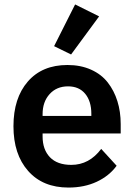

<svg xmlns="http://www.w3.org/2000/svg" viewBox="-20 -824 598 856"><path d="M296.9 -581.1 221.2 -618.2 314.9 -804.2 421.9 -751ZM285.2 12.2Q170.9 12.2 105.5 -61.8Q40 -135.7 40 -261.2Q40 -386.7 104 -460.4Q168 -534.2 280.8 -534.2Q339.8 -534.2 386 -513.4Q432.1 -492.7 460.4 -456.3Q488.8 -419.9 503.4 -373Q518.1 -326.2 518.1 -271V-229H169.9V-215.8Q169.9 -157.2 202.6 -123Q235.4 -88.9 297.9 -88.9Q377.9 -88.9 431.2 -160.2L500 -85Q466.8 -39.6 411.4 -13.7Q356 12.2 285.2 12.2ZM169.9 -307.1H387.2V-316.9Q387.2 -372.6 359.9 -405.8Q332.5 -439 283.2 -439Q232.4 -439 201.2 -404.5Q169.9 -370.1 169.9 -314.9Z"/></svg>

Font: Anuphan SemiBold
Style: Bold
Weight: 600
Designer: Mike Abbink, Paul van der Laan, Pieter van Rosmalen, Mint Tantisuwanna
Foundry: Bold Monday; Cadson Demak
Version: Version 3.002;hotconv 1.0.109;makeotfexe 2.5.65596